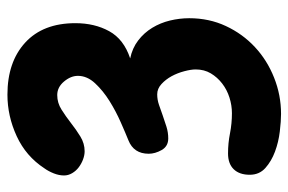

<svg xmlns="http://www.w3.org/2000/svg" viewBox="-152 -614 791 527"><g transform="rotate(-90 243.5 -350.5)"><path d="M457 -226.6Q457 -171.9 435.5 -126Q414.1 -80.1 377.9 -46.4Q341.8 -12.7 293.9 6.3Q246.1 25.4 194.3 25.4Q174.8 25.4 146 22Q117.2 18.6 90.8 8.8Q64.5 -1 45.9 -17.6Q27.3 -34.2 27.3 -60.5Q27.3 -88.9 42.5 -104.5Q57.6 -120.1 85.9 -120.1Q114.3 -120.1 141.1 -114.7Q168 -109.4 196.3 -109.4Q217.8 -109.4 239.3 -116.2Q260.7 -123 277.8 -136.2Q294.9 -149.4 305.7 -167.5Q316.4 -185.5 316.4 -209Q316.4 -221.7 311.5 -240.2Q306.6 -258.8 297.9 -274.9Q289.1 -291 276.4 -302.7Q263.7 -314.5 248 -314.5Q233.4 -314.5 219.2 -309.6Q205.1 -304.7 189.9 -299.3Q174.8 -293.9 159.2 -289.1Q143.6 -284.2 127 -284.2Q105.5 -284.2 95.2 -302.2Q85 -320.3 85 -337.9Q85 -378.9 122.1 -393.6Q141.6 -401.4 171.4 -414.6Q201.2 -427.7 229.5 -445.3Q257.8 -462.9 278.3 -484.9Q298.8 -506.8 298.8 -532.2Q298.8 -551.8 283.2 -570.3Q267.6 -588.9 246.1 -588.9Q224.6 -588.9 206.1 -577.1Q187.5 -565.4 169.4 -551.3Q151.4 -537.1 132.3 -525.4Q113.3 -513.7 91.8 -513.7Q81.1 -513.7 69.3 -518.1Q57.6 -522.5 47.9 -529.8Q38.1 -537.1 31.7 -547.9Q25.4 -558.6 25.4 -570.3Q25.4 -584 31.2 -598.6Q37.1 -613.3 44.9 -624Q78.1 -674.8 133.3 -700.2Q188.5 -725.6 247.1 -725.6Q336.9 -725.6 390.1 -676.8Q443.4 -627.9 443.4 -539.1Q443.4 -486.3 421.4 -446.3Q399.4 -406.2 346.7 -388.7Q375 -382.8 396 -366.7Q417 -350.6 430.7 -328.1Q444.3 -305.7 450.7 -279.3Q457 -252.9 457 -226.6Z"/></g></svg>

Font: Chewy
Style: Regular
Weight: 400
Designer: Squid
Foundry: Font Diner, Inc DBA Sideshow
Version: Version 1.000